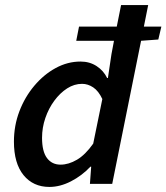

<svg xmlns="http://www.w3.org/2000/svg" viewBox="-20 -726 657 758"><path d="M175 12Q111 12 73 -34.5Q35 -81 35 -167Q35 -230 56.5 -286.5Q78 -343 115.5 -387.5Q153 -432 200 -457.5Q247 -483 298 -483Q334 -483 361.5 -465Q389 -447 403 -418H406L420 -512L430 -565H281L292 -621H441L458 -706H565L548 -621H617L605 -570L537 -565L423 0H335L340 -68H337Q303 -32 260 -10Q217 12 175 12ZM219 -76Q251 -76 284 -95.5Q317 -115 348 -159L384 -335Q369 -367 348 -381Q327 -395 304 -395Q273 -395 245 -377Q217 -359 194.5 -328.5Q172 -298 159 -260Q146 -222 146 -182Q146 -128 165.5 -102Q185 -76 219 -76Z"/></svg>

Font: Source Sans Pro SemiBold
Style: Italic
Weight: 600
Italic angle: -11°
Designer: Paul D. Hunt
Foundry: Adobe Systems Incorporated
Version: Version 1.095;hotconv 1.0.109;makeotfexe 2.5.65596